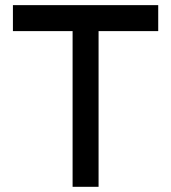

<svg xmlns="http://www.w3.org/2000/svg" viewBox="-20 -720 660 740"><path d="M29.8 -700.2H589.8V-600.1H359.9V0H259.8V-600.1H29.8Z"/></svg>

Font: Aldrich
Style: Regular
Weight: 400
Designer: Matthew Desmond
Foundry: Matthew Desmond
Version: Version 1.001 2011